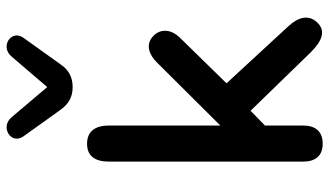

<svg xmlns="http://www.w3.org/2000/svg" viewBox="-220 -732 960 559"><g transform="rotate(-90 259.5 -452.0)"><path d="M121 8C157 8 174 -13 174 -49V-160L217 -202L388 -26C421 7 451 18 475 -9C498 -34 489 -64 463 -92L297 -272L430 -408C457 -436 454 -466 436 -484C409 -511 378 -495 358 -475L174 -290V-614C174 -656 156 -678 121 -678C86 -678 69 -656 69 -614V-49C69 -13 86 8 121 8ZM286 -720C313 -720 335 -730 352 -755L430 -864C454 -899 404 -932 375 -898L286 -794L198 -898C169 -932 118 -899 142 -864L220 -755C238 -730 259 -720 286 -720Z"/></g></svg>

Font: SN Pro Medium
Style: Regular
Weight: 500
Designer: Tobias Whetton
Foundry: Supernotes
Version: Version 1.003;Glyphs 3.3 (3324)